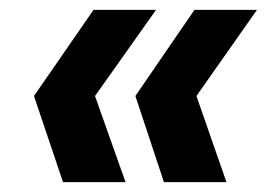

<svg xmlns="http://www.w3.org/2000/svg" viewBox="-20 -490 554 390"><path d="M313 -120 255 -295 375 -470H502L379 -295L440 -120ZM108 -120 49 -295 170 -470H297L173 -295L235 -120Z"/></svg>

Font: DM Sans 20pt
Style: Bold Italic
Weight: 700
Italic angle: -10°
Version: Version 4.004;gftools[0.9.30]